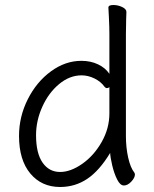

<svg xmlns="http://www.w3.org/2000/svg" viewBox="-20 -729 615 767"><path d="M415 -661Q413 -691 413 -699Q413 -709 433 -709Q451 -709 468 -701Q485 -693 485 -681Q485 -665 484 -653L483 -592V-185Q483 -140 492 -99.5Q501 -59 517 -39Q519 -35 519 -32Q519 -19 504.5 -3.5Q490 12 475 12Q460 12 448 -12Q436 -36 428.5 -67.5Q421 -99 420 -118Q377 -47 328.5 -14.5Q280 18 220 18Q146 18 101 -36Q56 -90 56 -186Q56 -263 91 -332.5Q126 -402 183.5 -444Q241 -486 305 -486Q342 -486 371.5 -472Q401 -458 417 -434V-593Q417 -619 415 -661ZM220 -42Q262 -42 308.5 -74.5Q355 -107 386 -161.5Q417 -216 417 -276V-381Q413 -377 407 -377Q402 -377 398 -382Q383 -403 357.5 -415.5Q332 -428 306 -428Q258 -428 216 -393Q174 -358 149 -302.5Q124 -247 124 -189Q124 -117 150 -79.5Q176 -42 220 -42Z"/></svg>

Font: Iansui 0.93
Style: Regular
Weight: 400
Designer: But Ko / Fontworks Inc.
Foundry: zi-hi.com / Fontworks Inc.
Version: Version 0.931